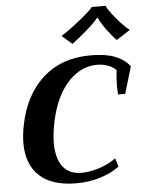

<svg xmlns="http://www.w3.org/2000/svg" viewBox="-64 -1035 835 1095"><g transform="rotate(-5 354.0 -487.0)"><path d="M317 -835Q354 -856 418 -907Q482 -958 504 -984H582Q592 -959 635.5 -907.5Q679 -856 708 -835L629 -784Q602 -811 572 -852.5Q542 -894 532 -920H528Q508 -894 461 -853Q414 -812 375 -784ZM47 -243Q47 -293 59 -350Q93 -519 200 -614.5Q307 -710 472 -710Q557 -710 610 -689.5Q663 -669 696 -628L650 -474H609Q607 -500 607 -519Q607 -566 613 -614Q570 -653 504 -653Q441 -653 386.5 -616.5Q332 -580 292.5 -511.5Q253 -443 234 -350Q220 -280 220 -229Q220 -141 256.5 -94Q293 -47 364 -47Q407 -47 459 -62.5Q511 -78 561 -112L576 -64Q529 -29 464.5 -9.5Q400 10 330 10Q190 10 118.5 -56Q47 -122 47 -243Z"/></g></svg>

Font: Trirong ExtraBold
Style: Italic
Weight: 800
Italic angle: -12°
Designer: Katatrad Team
Foundry: CadsonDemak
Version: Version 1.001